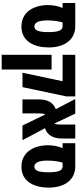

<svg xmlns="http://www.w3.org/2000/svg" viewBox="644 -1292 889 2216"><g transform="rotate(90 1088.0 -184.5)"><path d="M287 12C465 12 528 -146 528 -302C528 -496 430 -609 285 -609H15V-463H72C51 -410 39 -356 39 -294C39 -140 112 12 287 12ZM286 -137C238 -137 216 -191 216 -291C216 -368 229 -427 239 -463H284C333 -463 351 -410 351 -301C351 -191 333 -137 286 -137Z M820 0H986L1093 -505V-609H613V-463H918ZM613 240H783V-336H613Z M1128 0H1289V-177C1289 -219 1291 -246 1301 -264L1429 0H1598L1460 -260C1541 -286 1579 -354 1579 -456V-609H1418V-469C1418 -417 1418 -386 1406 -369L1292 -609H1123L1241 -384C1165 -357 1128 -289 1128 -190Z M1905 12C2083 12 2146 -146 2146 -302C2146 -496 2048 -609 1903 -609H1633V-463H1690C1669 -410 1657 -356 1657 -294C1657 -140 1730 12 1905 12ZM1904 -137C1856 -137 1834 -191 1834 -291C1834 -368 1847 -427 1857 -463H1902C1951 -463 1969 -410 1969 -301C1969 -191 1951 -137 1904 -137Z"/></g></svg>

Font: Noto Sans Hebrew ExtraCondensed Black
Style: Regular
Weight: 900
Width: 2
Designer: Monotype Design Team
Foundry: Monotype Imaging Inc.
Version: Version 2.004